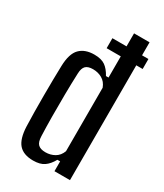

<svg xmlns="http://www.w3.org/2000/svg" viewBox="-201 -879 824 965"><g transform="rotate(30 211.0 -396.0)"><path d="M198 -724.5H407V-666.5H198ZM159.5 7.5Q103.5 7.5 76.2 -23.2Q49 -54 46 -124Q44.5 -163 44 -209.2Q43.5 -255.5 43.5 -303Q43.5 -350.5 44.2 -395Q45 -439.5 46 -476Q48 -548 77.8 -578Q107.5 -608 161.5 -608Q202 -608 224.8 -592Q247.5 -576 265 -543.5H280V-800H370V0H280V-57H264Q246.5 -25 223.2 -8.8Q200 7.5 159.5 7.5ZM192.5 -59.5Q221.5 -59.5 245.2 -73Q269 -86.5 280 -116V-484.5Q269 -514 245.2 -527.5Q221.5 -541 192.5 -541Q163 -541 150 -527.8Q137 -514.5 136 -484.5Q133.5 -424 132.8 -358.8Q132 -293.5 132.5 -231.8Q133 -170 135 -120Q136 -86 149.8 -72.8Q163.5 -59.5 192.5 -59.5Z"/></g></svg>

Font: Big Shoulders Text Thin Medium
Style: Regular
Weight: 500
Version: Version 2.002